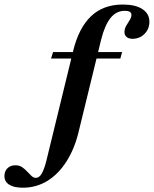

<svg xmlns="http://www.w3.org/2000/svg" viewBox="-186 -651 692 863"><path d="M-83.1 192.7Q-123.4 192.7 -144.8 179Q-166.1 165.3 -166.1 140.3Q-166.1 118.5 -152.4 105.2Q-138.7 91.9 -116.9 91.9Q-98.4 91.9 -85.9 100.8Q-73.4 109.7 -63.3 120.6Q-53.2 131.5 -44.4 139.9Q-35.5 148.4 -25 148.4Q-9.7 148.4 1.2 129.8Q12.1 111.3 21.8 74.2L142.7 -421.8Q167.7 -525 223 -577.8Q278.2 -630.6 366.1 -630.6Q422.6 -630.6 454 -610.1Q485.5 -589.5 485.5 -553.2Q485.5 -521 463.7 -498.8Q441.9 -476.6 409.7 -476.6Q392.7 -476.6 383.1 -484.7Q373.4 -492.7 373.4 -506.5Q373.4 -521 381 -534.7Q388.7 -548.4 396.8 -560.5Q404.8 -572.6 404.8 -583.9Q404.8 -602.4 375 -602.4Q336.3 -602.4 310.5 -569.8Q284.7 -537.1 268.5 -472.6L166.9 -56.5Q148.4 19.4 112.1 75.8Q75.8 132.3 26.2 162.5Q-23.4 192.7 -83.1 192.7ZM43.5 -387.9 52.4 -416.9H362.9L354.8 -387.9Z"/></svg>

Font: Playfair 5pt SemiExpanded Light
Style: Bold Italic
Weight: 700
Italic angle: -15.6°
Version: Version 2.001;gftools[0.9.30]